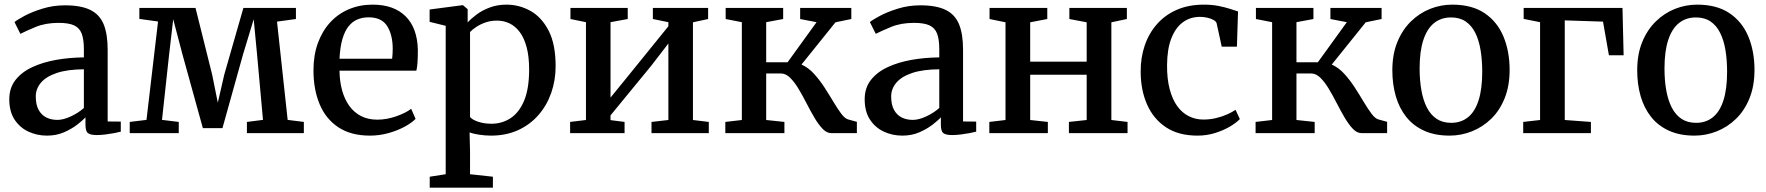

<svg xmlns="http://www.w3.org/2000/svg" viewBox="-20 -588 7801 848"><path d="M187.5 11Q143 11 105.2 -6.8Q67.5 -24.5 44.2 -60Q21 -95.5 21 -149.5Q21 -199.5 48.2 -234.5Q75.5 -269.5 122 -291.2Q168.5 -313 227.5 -323.5Q286.5 -334 350.5 -334.5V-370Q350.5 -413.5 341 -439Q331.5 -464.5 307.5 -475.8Q283.5 -487 239 -487Q181 -487 137.5 -469Q94 -451 70 -438.5L44 -490.5Q55 -500 88 -517.8Q121 -535.5 168 -550Q215 -564.5 267 -564.5Q337.5 -564.5 378.8 -544.2Q420 -524 437.8 -480.8Q455.5 -437.5 455.5 -368.5V-51.5L513.5 -51V-6.5Q502.5 -3.5 484 0Q465.5 3.5 445 6Q424.5 8.5 407 8.5Q380 8.5 368.8 0.2Q357.5 -8 357.5 -37.5V-69.5Q345.5 -56.5 321 -37.5Q296.5 -18.5 262.8 -3.8Q229 11 187.5 11ZM233.5 -58.5Q260 -58.5 292.8 -73.8Q325.5 -89 350.5 -111V-282Q278 -281.5 231 -265.8Q184 -250 161 -223Q138 -196 138 -162Q138 -125.5 150.5 -102.8Q163 -80 184.5 -69.2Q206 -58.5 233.5 -58.5Z M553 0V-49.5L627 -58.5L678 -493L595.5 -504.5V-553H843.5L917 -258.5L942 -134.5L970.5 -258.5L1055 -553H1287V-504L1203.5 -492.5L1250.5 -58.5L1322 -49.5V0H1070.5V-49.5L1141.5 -58.5L1115.5 -346L1100.5 -503L1053.5 -348L962.5 -22H876L785.5 -349L745 -503L727 -348L695.5 -58.5L769.5 -49.5V0Z M1614 11Q1530 11 1474.5 -25.8Q1419 -62.5 1391.8 -127.5Q1364.5 -192.5 1364.5 -277.5Q1364.5 -344 1383.8 -397.2Q1403 -450.5 1438 -488.8Q1473 -527 1520.8 -547.2Q1568.5 -567.5 1625.5 -567.5Q1719.5 -567.5 1771.2 -516.2Q1823 -465 1825.5 -368.5Q1825.5 -338 1824.2 -315.5Q1823 -293 1819 -276H1479.5Q1480 -228.5 1491 -188.8Q1502 -149 1523 -120Q1544 -91 1575 -75.2Q1606 -59.5 1646.5 -59.5Q1688 -59.5 1730.5 -74.5Q1773 -89.5 1796 -107.5L1815.5 -63Q1798 -45 1766.5 -28Q1735 -11 1695.2 0Q1655.5 11 1614 11ZM1479.5 -328.5H1712Q1713 -338 1713.8 -350.2Q1714.5 -362.5 1714.5 -372Q1714.5 -433.5 1690.2 -472.5Q1666 -511.5 1608 -511.5Q1581.5 -511.5 1559 -502.2Q1536.5 -493 1519.5 -471.8Q1502.5 -450.5 1492.2 -415.2Q1482 -380 1479.5 -328.5Z M1878 241V192.5L1948.5 181.5V-474L1877.5 -491.5V-546L2022 -565H2025L2045.5 -547.5V-489Q2061.5 -506.5 2086.2 -524.8Q2111 -543 2144 -555.2Q2177 -567.5 2216.5 -567.5Q2274 -567.5 2323.5 -539.5Q2373 -511.5 2403.5 -451.8Q2434 -392 2434 -296Q2434 -233 2414.5 -177.5Q2395 -122 2357.8 -79.5Q2320.5 -37 2267.8 -13Q2215 11 2148 11Q2124 11 2097.2 7Q2070.5 3 2054 -3L2056 80.5V181.5L2157 192.5V241ZM2151 -41.5Q2197.5 -41.5 2235.2 -66.2Q2273 -91 2295 -143.8Q2317 -196.5 2317 -281.5Q2317 -338.5 2306 -379.5Q2295 -420.5 2275.5 -446.5Q2256 -472.5 2230.2 -484.8Q2204.5 -497 2175 -497Q2148 -497 2124.8 -489Q2101.5 -481 2083.8 -469.2Q2066 -457.5 2056 -446.5V-71.5Q2063.5 -60.5 2090 -51Q2116.5 -41.5 2151 -41.5Z M2498 0V-49.5L2568 -58V-490L2499.5 -504V-553H2752.5V-504L2676.5 -490V-157L2746.5 -243L2932 -472V-490L2863.5 -504V-553H3107.5V-504L3040.5 -489.5V-58L3110.5 -49.5V0H2857.5V-49.5L2932 -58V-396L2857 -298.5L2676.5 -78.5V-57.5L2738.5 -49.5V0Z M3183.5 0V-49.5L3256.5 -58V-490L3185 -504V-553H3439V-504L3364 -490V-313H3458.5L3586.5 -490L3514 -504V-553H3740V-504L3670 -489.5L3520 -303Q3550 -289.5 3574.8 -262.5Q3599.5 -235.5 3620.8 -202.8Q3642 -170 3660.5 -139Q3679 -108 3695.2 -86.2Q3711.5 -64.5 3726 -60.5L3764.5 -50V0H3651.5Q3631.5 0 3613.2 -19Q3595 -38 3577.2 -68Q3559.5 -98 3542.2 -131.8Q3525 -165.5 3507 -195.5Q3489 -225.5 3469.8 -244.5Q3450.5 -263.5 3429 -263.5H3364V-58L3444.5 -49.5V0Z M3965.5 11Q3921 11 3883.2 -6.8Q3845.5 -24.5 3822.2 -60Q3799 -95.5 3799 -149.5Q3799 -199.5 3826.2 -234.5Q3853.5 -269.5 3900 -291.2Q3946.5 -313 4005.5 -323.5Q4064.5 -334 4128.5 -334.5V-370Q4128.5 -413.5 4119 -439Q4109.5 -464.5 4085.5 -475.8Q4061.5 -487 4017 -487Q3959 -487 3915.5 -469Q3872 -451 3848 -438.5L3822 -490.5Q3833 -500 3866 -517.8Q3899 -535.5 3946 -550Q3993 -564.5 4045 -564.5Q4115.5 -564.5 4156.8 -544.2Q4198 -524 4215.8 -480.8Q4233.5 -437.5 4233.5 -368.5V-51.5L4291.5 -51V-6.5Q4280.5 -3.5 4262 0Q4243.5 3.5 4223 6Q4202.5 8.5 4185 8.5Q4158 8.5 4146.8 0.2Q4135.5 -8 4135.5 -37.5V-69.5Q4123.5 -56.5 4099 -37.5Q4074.5 -18.5 4040.8 -3.8Q4007 11 3965.5 11ZM4011.5 -58.5Q4038 -58.5 4070.8 -73.8Q4103.5 -89 4128.5 -111V-282Q4056 -281.5 4009 -265.8Q3962 -250 3939 -223Q3916 -196 3916 -162Q3916 -125.5 3928.5 -102.8Q3941 -80 3962.5 -69.2Q3984 -58.5 4011.5 -58.5Z M4349.5 0V-49.5L4421 -58V-489.5L4350.5 -504V-553H4605.5V-504L4530 -489.5V-315.5H4779.5V-489.5L4703 -504V-553H4957V-504L4888.5 -489.5V-58L4960 -49.5V0H4701V-49.5L4779.5 -58V-258H4530V-58L4608 -49.5V0Z M5269 11Q5185 11 5129.5 -26Q5074 -63 5046 -127Q5018 -191 5018 -271Q5017.5 -333 5035.8 -386.8Q5054 -440.5 5089.8 -481.2Q5125.5 -522 5177.8 -544.8Q5230 -567.5 5297.5 -567.5Q5332.5 -567.5 5361.5 -561.8Q5390.5 -556 5412.2 -549Q5434 -542 5448 -537.5L5443 -382H5376L5353.5 -485Q5351.5 -493 5340.2 -499.5Q5329 -506 5312.8 -509.8Q5296.5 -513.5 5280 -513.5Q5237 -513.5 5204.5 -489.8Q5172 -466 5153.5 -418.8Q5135 -371.5 5134.5 -300.5Q5134 -240 5146 -194.5Q5158 -149 5179.5 -119.2Q5201 -89.5 5230.5 -74.8Q5260 -60 5294.5 -60Q5324.5 -60 5351.2 -66.5Q5378 -73 5400 -82.8Q5422 -92.5 5437 -103L5456 -62Q5439.5 -45 5410.8 -28.2Q5382 -11.5 5345.5 -0.2Q5309 11 5269 11Z M5525.5 0V-49.5L5598.5 -58V-490L5527 -504V-553H5781V-504L5706 -490V-313H5800.5L5928.5 -490L5856 -504V-553H6082V-504L6012 -489.5L5862 -303Q5892 -289.5 5916.8 -262.5Q5941.5 -235.5 5962.8 -202.8Q5984 -170 6002.5 -139Q6021 -108 6037.2 -86.2Q6053.5 -64.5 6068 -60.5L6106.5 -50V0H5993.5Q5973.5 0 5955.2 -19Q5937 -38 5919.2 -68Q5901.5 -98 5884.2 -131.8Q5867 -165.5 5849 -195.5Q5831 -225.5 5811.8 -244.5Q5792.5 -263.5 5771 -263.5H5706V-58L5786.5 -49.5V0Z M6129.5 -277.5Q6129.5 -348 6151.5 -402Q6173.5 -456 6211.2 -493Q6249 -530 6296.2 -548.8Q6343.5 -567.5 6394 -567.5Q6481 -567.5 6537 -529.8Q6593 -492 6620.2 -426.8Q6647.5 -361.5 6647.5 -279Q6647.5 -208.5 6625.5 -154Q6603.5 -99.5 6565.8 -63Q6528 -26.5 6480.5 -7.8Q6433 11 6382.5 11Q6317.5 11 6269.8 -10.8Q6222 -32.5 6191 -71.5Q6160 -110.5 6144.8 -163Q6129.5 -215.5 6129.5 -277.5ZM6389.5 -45.5Q6433 -45.5 6463.8 -70.2Q6494.5 -95 6510.5 -145.2Q6526.5 -195.5 6526.5 -271Q6526.5 -322.5 6519.2 -366.5Q6512 -410.5 6495.8 -443Q6479.5 -475.5 6453.2 -493.2Q6427 -511 6389 -511Q6345 -511 6314 -486.2Q6283 -461.5 6266.5 -411.5Q6250 -361.5 6250 -285.5Q6250 -233.5 6257.8 -189.5Q6265.5 -145.5 6282 -113.2Q6298.5 -81 6325 -63.2Q6351.5 -45.5 6389.5 -45.5Z M6707.5 0V-49.5L6782 -58V-490L6709.5 -504.5V-553H7146L7151 -344H7086L7060 -492.5L6891 -498V-58L7006.5 -49.5V0Z M7211 -277.5Q7211 -348 7233 -402Q7255 -456 7292.8 -493Q7330.5 -530 7377.8 -548.8Q7425 -567.5 7475.5 -567.5Q7562.5 -567.5 7618.5 -529.8Q7674.5 -492 7701.8 -426.8Q7729 -361.5 7729 -279Q7729 -208.5 7707 -154Q7685 -99.5 7647.2 -63Q7609.5 -26.5 7562 -7.8Q7514.5 11 7464 11Q7399 11 7351.2 -10.8Q7303.5 -32.5 7272.5 -71.5Q7241.5 -110.5 7226.2 -163Q7211 -215.5 7211 -277.5ZM7471 -45.5Q7514.5 -45.5 7545.2 -70.2Q7576 -95 7592 -145.2Q7608 -195.5 7608 -271Q7608 -322.5 7600.8 -366.5Q7593.5 -410.5 7577.2 -443Q7561 -475.5 7534.8 -493.2Q7508.5 -511 7470.5 -511Q7426.5 -511 7395.5 -486.2Q7364.5 -461.5 7348 -411.5Q7331.5 -361.5 7331.5 -285.5Q7331.5 -233.5 7339.2 -189.5Q7347 -145.5 7363.5 -113.2Q7380 -81 7406.5 -63.2Q7433 -45.5 7471 -45.5Z"/></svg>

Font: Merriweather 24pt Medium
Style: Regular
Weight: 500
Designer: Eben Sorkin
Foundry: Eben Sorkin
Version: Version 2.100